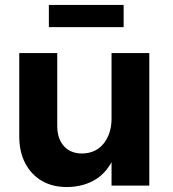

<svg xmlns="http://www.w3.org/2000/svg" viewBox="-20 -752 700 778"><path d="M212 -242Q212 -190 239 -160Q266 -130 313 -130Q369 -131 400.5 -171Q432 -211 432 -272H469Q469 -178 442.5 -116.5Q416 -55 367.5 -25Q319 5 252 6Q192 6 149 -19.5Q106 -45 82 -91Q58 -137 58 -200V-537H212ZM432 -537H585V0H432ZM178 -732H481V-642H178Z"/></svg>

Font: Alexandria SemiBold
Style: Regular
Weight: 600
Designer: Mohamed Gaber
Foundry: Kief Type Foundry
Version: Version 5.100